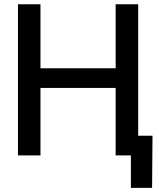

<svg xmlns="http://www.w3.org/2000/svg" viewBox="-20 -748 767 924"><path d="M66.4 -727.5V0H174.8V-324.7H536.6V0H609.9V156.2H711.9L713.9 -94.7H645V-727.5H536.6V-419.4H174.8V-727.5Z"/></svg>

Font: Inteeer Medium
Style: Regular
Weight: 500
Designer: Rasmus Andersson
Foundry: rsms
Version: Version 4.001;Glyphs 3.4 (3402)